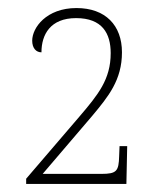

<svg xmlns="http://www.w3.org/2000/svg" viewBox="-20 -844 404 477"><path d="M45 -387H294L296 -481H277L276 -456C275 -419 270 -412 232 -412H86L209 -556C249 -604 283 -645 283 -714C283 -781 242 -824 170 -824C95 -824 60 -775 60 -743C60 -724 70 -714 83 -714C83 -758 105 -799 169 -799C234 -799 255 -761 255 -712C255 -647 224 -609 177 -554L45 -400Z"/></svg>

Font: Noto Serif Tamil SemiCondensed Thin
Style: Regular
Weight: 100
Width: 4
Designer: Indian Type Foundry, Tom Grace, and the Monotype Design Team
Foundry: Monotype Imaging Inc.
Version: Version 2.004